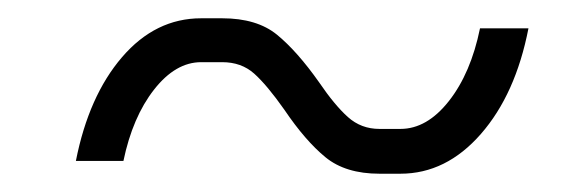

<svg xmlns="http://www.w3.org/2000/svg" viewBox="-20 -428 634 210"><path d="M291 -308Q272 -335 258 -347.5Q244 -360 223 -360H200Q172 -360 148.5 -330Q125 -300 115 -252H63Q77 -323 113.5 -365.5Q150 -408 200 -408H223Q261 -408 283 -390Q305 -372 329 -338Q346 -313 360.5 -300Q375 -287 395 -287H418Q447 -287 471 -317.5Q495 -348 505 -397H558Q544 -325 506 -281.5Q468 -238 418 -238H395Q358 -238 336 -256Q314 -274 291 -308Z"/></svg>

Font: Bai Jamjuree Light
Style: Italic
Weight: 300
Italic angle: -10°
Version: Version 1.000; ttfautohint (v1.6)